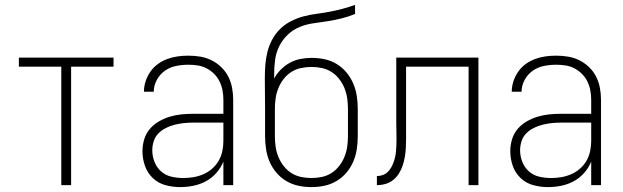

<svg xmlns="http://www.w3.org/2000/svg" viewBox="-20 -755 2540 783"><path d="M230 0V-483H57V-520H443V-483H270V0Z M714 8Q684 8 654.5 0Q625 -8 603 -29Q581 -50 571 -79Q561 -108 561 -138Q561 -163 568 -186.5Q575 -210 590.5 -228.5Q606 -247 627.5 -259.5Q649 -272 672 -279Q695 -286 719.5 -288.5Q744 -291 768 -291H891V-348Q891 -367 887.5 -386Q884 -405 875.5 -422.5Q867 -440 853.5 -453.5Q840 -467 823 -476Q806 -485 787 -488Q768 -491 748 -491Q723 -491 698 -486Q673 -481 652.5 -466.5Q632 -452 619.5 -429Q607 -406 607 -381H567Q567 -403 574 -424Q581 -445 593.5 -463Q606 -481 624 -494Q642 -507 662.5 -514.5Q683 -522 704.5 -525Q726 -528 748 -528Q773 -528 797 -524Q821 -520 843 -509Q865 -498 882.5 -481Q900 -464 911 -442.5Q922 -421 926.5 -396.5Q931 -372 931 -348V0H891V-96Q881 -71 862.5 -50Q844 -29 820 -16Q796 -3 769 2.5Q742 8 714 8ZM727 -29Q748 -29 769 -32.5Q790 -36 809.5 -44.5Q829 -53 845 -67Q861 -81 871.5 -99Q882 -117 886.5 -138Q891 -159 891 -180V-255H768Q749 -255 730 -253Q711 -251 693 -246.5Q675 -242 657.5 -233.5Q640 -225 626.5 -211.5Q613 -198 607 -179.5Q601 -161 601 -142Q601 -118 610 -95Q619 -72 637 -56Q655 -40 679 -34.5Q703 -29 727 -29Z M1250 8Q1223 8 1197 2.5Q1171 -3 1148 -16.5Q1125 -30 1107.5 -50.5Q1090 -71 1079.5 -95.5Q1069 -120 1065 -146.5Q1061 -173 1061 -200V-311Q1061 -342 1060.5 -373Q1060 -404 1060 -435Q1060 -463 1062 -490Q1064 -517 1070.5 -543Q1077 -569 1090 -593.5Q1103 -618 1122.5 -637Q1142 -656 1166.5 -668.5Q1191 -681 1217 -688Q1243 -695 1270 -698.5Q1297 -702 1323.5 -707Q1350 -712 1376.5 -719Q1403 -726 1428 -735V-698Q1401 -687 1373 -680Q1345 -673 1316 -668.5Q1287 -664 1258 -660Q1229 -656 1202 -645Q1175 -634 1153.5 -613.5Q1132 -593 1119 -567Q1106 -541 1102 -511.5Q1098 -482 1098 -453Q1098 -449 1098 -444Q1098 -439 1098 -435Q1109 -455 1125.5 -471.5Q1142 -488 1162 -499Q1182 -510 1205 -514.5Q1228 -519 1251 -519Q1278 -519 1304 -513.5Q1330 -508 1353 -494Q1376 -480 1393 -459.5Q1410 -439 1420.5 -414.5Q1431 -390 1435 -363.5Q1439 -337 1439 -311V-200Q1439 -173 1435 -146.5Q1431 -120 1420.5 -95.5Q1410 -71 1392.5 -50.5Q1375 -30 1352 -16.5Q1329 -3 1303 2.5Q1277 8 1250 8ZM1250 -29Q1272 -29 1293 -33.5Q1314 -38 1332 -49.5Q1350 -61 1363.5 -78.5Q1377 -96 1385 -116Q1393 -136 1396 -157Q1399 -178 1399 -200V-311Q1399 -332 1396 -353.5Q1393 -375 1385 -395Q1377 -415 1363.5 -432.5Q1350 -450 1332 -461.5Q1314 -473 1293 -477.5Q1272 -482 1250 -482Q1229 -482 1207.5 -477.5Q1186 -473 1168 -461.5Q1150 -450 1136.5 -432.5Q1123 -415 1115 -395Q1107 -375 1104 -353.5Q1101 -332 1101 -311V-200Q1101 -178 1104 -157Q1107 -136 1115 -116Q1123 -96 1136.5 -78.5Q1150 -61 1168 -49.5Q1186 -38 1207 -33.5Q1228 -29 1250 -29Z M1517 0V-37Q1529 -37 1540.5 -41Q1552 -45 1560.5 -53Q1569 -61 1575 -71.5Q1581 -82 1585 -93Q1589 -104 1591.5 -115.5Q1594 -127 1595 -138.5Q1596 -150 1596.5 -162Q1597 -174 1597 -186Q1597 -205 1596.5 -223.5Q1596 -242 1596 -261V-520H1931V0H1891V-483H1636V-261Q1636 -252 1636 -242Q1636 -232 1636 -223Q1636 -205 1636 -187Q1636 -169 1635 -151Q1634 -133 1631 -115.5Q1628 -98 1622.5 -81Q1617 -64 1607.5 -48.5Q1598 -33 1584 -21.5Q1570 -10 1552.5 -5Q1535 0 1517 0Z M2214 8Q2184 8 2154.5 0Q2125 -8 2103 -29Q2081 -50 2071 -79Q2061 -108 2061 -138Q2061 -163 2068 -186.5Q2075 -210 2090.5 -228.5Q2106 -247 2127.5 -259.5Q2149 -272 2172 -279Q2195 -286 2219.5 -288.5Q2244 -291 2268 -291H2391V-348Q2391 -367 2387.5 -386Q2384 -405 2375.5 -422.5Q2367 -440 2353.5 -453.5Q2340 -467 2323 -476Q2306 -485 2287 -488Q2268 -491 2248 -491Q2223 -491 2198 -486Q2173 -481 2152.5 -466.5Q2132 -452 2119.5 -429Q2107 -406 2107 -381H2067Q2067 -403 2074 -424Q2081 -445 2093.5 -463Q2106 -481 2124 -494Q2142 -507 2162.5 -514.5Q2183 -522 2204.5 -525Q2226 -528 2248 -528Q2273 -528 2297 -524Q2321 -520 2343 -509Q2365 -498 2382.5 -481Q2400 -464 2411 -442.5Q2422 -421 2426.5 -396.5Q2431 -372 2431 -348V0H2391V-96Q2381 -71 2362.5 -50Q2344 -29 2320 -16Q2296 -3 2269 2.5Q2242 8 2214 8ZM2227 -29Q2248 -29 2269 -32.5Q2290 -36 2309.5 -44.5Q2329 -53 2345 -67Q2361 -81 2371.5 -99Q2382 -117 2386.5 -138Q2391 -159 2391 -180V-255H2268Q2249 -255 2230 -253Q2211 -251 2193 -246.5Q2175 -242 2157.5 -233.5Q2140 -225 2126.5 -211.5Q2113 -198 2107 -179.5Q2101 -161 2101 -142Q2101 -118 2110 -95Q2119 -72 2137 -56Q2155 -40 2179 -34.5Q2203 -29 2227 -29Z"/></svg>

Font: Iosevka SS04 Extralight
Style: Regular
Weight: 200
Monospace: yes
Designer: Belleve Invis
Foundry: Belleve Invis
Version: Version 19.0.0; ttfautohint (v1.8.4)